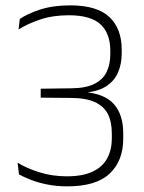

<svg xmlns="http://www.w3.org/2000/svg" viewBox="-20 -668 522 698"><path d="M225 9.5Q185 9.5 150.8 2.5Q116.5 -4.5 90.8 -14.8Q65 -25 49 -34L44 -76.5Q76 -56.5 122.8 -41.8Q169.5 -27 223 -27Q280 -27 316 -43.8Q352 -60.5 369.2 -91.5Q386.5 -122.5 386.5 -165.5V-183Q386.5 -225.5 371.8 -254Q357 -282.5 324 -297.2Q291 -312 236 -312L128 -313V-345.5L239 -347Q292 -347.5 323 -363Q354 -378.5 367.5 -406.2Q381 -434 381 -470.5V-483.5Q381 -546 345.8 -579.2Q310.5 -612.5 230 -612.5Q172 -612.5 126.5 -597.2Q81 -582 47.5 -561L52 -599Q78.5 -617.5 125.2 -633Q172 -648.5 235 -648.5Q333 -648.5 377.8 -606Q422.5 -563.5 422.5 -487.5V-474.5Q422.5 -434.5 408.5 -403.2Q394.5 -372 363.8 -353Q333 -334 282.5 -331L280 -328.5L281 -334Q359.5 -328.5 393.8 -289.8Q428 -251 428 -184V-163.5Q428 -83.5 378.8 -37Q329.5 9.5 225 9.5Z"/></svg>

Font: Anek Malayalam ExtraLight
Style: Regular
Weight: 250
Version: Version 1.003